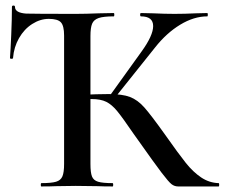

<svg xmlns="http://www.w3.org/2000/svg" viewBox="-20 -672 810 692"><path d="M129 -12Q165 -12 182 -17Q199 -22 205 -36.5Q211 -51 211 -81V-544Q211 -579 199.5 -591.5Q188 -604 156 -604Q125 -604 96 -585.5Q67 -567 48.5 -534.5Q30 -502 27 -463Q27 -460 21.5 -460Q16 -460 16 -463Q18 -489 20.5 -546.5Q23 -604 23 -647Q23 -652 28.5 -652Q34 -652 34 -647Q34 -626 74 -623Q106 -622 254 -622Q289 -622 337 -624L390 -625Q392 -625 392 -619Q392 -613 390 -613Q353 -613 335.5 -607Q318 -601 312 -586.5Q306 -572 306 -542V-81Q306 -50 311.5 -36Q317 -22 333.5 -17Q350 -12 386 -12Q388 -12 388 -6Q388 0 386 0Q352 0 332 -1L253 -2L182 -1Q163 0 129 0Q127 0 127 -6Q127 -12 129 -12ZM477 -168 462 -189Q421 -249 402 -272Q383 -295 363 -305Q343 -315 310 -315Q298 -315 287.5 -314Q277 -313 269 -312L268 -330Q334 -333 372 -333Q421 -333 448.5 -322.5Q476 -312 500 -285Q524 -258 574 -188Q624 -117 650 -84.5Q676 -52 705 -32.5Q734 -13 768 -12Q770 -12 770 -6Q770 0 768 0H622Q609 0 598.5 -8Q588 -16 562.5 -49.5Q537 -83 477 -168ZM375 -326 490 -486Q532 -544 532 -578Q532 -613 488 -613Q485 -613 485 -619Q485 -625 488 -625L532 -624Q574 -622 609 -622Q646 -622 686 -624L727 -625Q729 -625 729 -619Q729 -613 727 -613Q679 -613 629.5 -583Q580 -553 539 -501L392 -317Z"/></svg>

Font: Cormorant Unicase SemiBold
Style: Regular
Weight: 600
Designer: Christian Thalmann (Catharsis Fonts)
Foundry: Catharsis Fonts
Version: Version 4.000